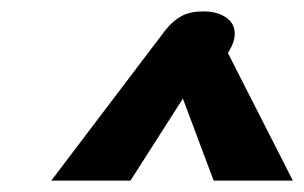

<svg xmlns="http://www.w3.org/2000/svg" viewBox="-20 -748 534 337"><path d="M271 -696Q284 -712 299 -720Q314 -728 337 -728Q361 -728 376.5 -717.5Q392 -707 392 -689Q392 -675 383 -660L380 -655L494 -431H355L301 -575L209 -431H70Z"/></svg>

Font: Niramit
Style: Bold Italic
Weight: 700
Italic angle: -10°
Designer: Katatrad Aksorn Co.,Ltd.
Foundry: Cadson Demak Co.,Ltd.
Version: Version 1.001; ttfautohint (v1.6)